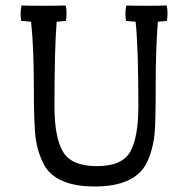

<svg xmlns="http://www.w3.org/2000/svg" viewBox="-20 -663 684 698"><path d="M483 -276Q483 -492 473 -584L438 -587Q436 -603 436 -614.5Q436 -626 439 -643Q471 -642 513 -642Q555 -642 586 -643Q589 -628 589 -616.5Q589 -605 587 -587L554 -584Q546 -486 546 -351.5Q546 -217 542 -176.5Q538 -136 524.5 -97Q511 -58 487 -35Q435 15 325 15Q184 15 140 -64Q118 -106 110.5 -154Q103 -202 103 -347Q103 -492 93 -584L57 -587Q55 -603 55 -614.5Q55 -626 58 -643Q93 -642 139 -642Q185 -642 219 -643Q222 -628 222 -616.5Q222 -605 220 -587L186 -584Q178 -486 178 -276Q178 -164 209 -111.5Q240 -59 332 -59Q424 -59 453.5 -111.5Q483 -164 483 -276Z"/></svg>

Font: Port Lligat Slab
Style: Regular
Weight: 400
Designer: Dario Muhafara, Eduardo Rodriguez Tunni
Foundry: Tipo
Version: Version 1.002